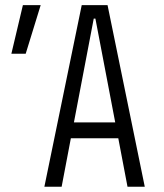

<svg xmlns="http://www.w3.org/2000/svg" viewBox="-20 -713 626 733"><path d="M149.4 0H215.3L250.5 -185.1H431.6L466.8 0H532.7L390.6 -693.4H292ZM262.2 -245.6 337.9 -642.1H344.2L419.9 -245.6ZM23.4 -507.8H78.1L135.3 -693.4H67.4Z"/></svg>

Font: Cascadia Code PL Light
Style: Regular
Weight: 300
Monospace: yes
Designer: Aaron Bell
Foundry: Saja Typeworks
Version: Version 2404.023